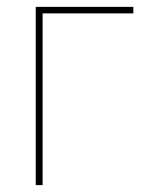

<svg xmlns="http://www.w3.org/2000/svg" viewBox="-20 -539 432 559"><path d="M84 0V-519H368.2V-500H104V0Z"/></svg>

Font: Rawline Thin
Style: Regular
Weight: 250
Designer: Matt McInerney, Pablo Impallari, Rodrigo Fuenzalida
Foundry: Matt McInerney, Pablo Impallari, Rodrigo Fuenzalida
Version: Version 4.020;PS 004.020;hotconv 1.0.88;makeotf.lib2.5.64775